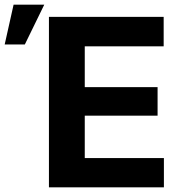

<svg xmlns="http://www.w3.org/2000/svg" viewBox="-145 -800 777 820"><path d="M64 0H555V-125H217V-306H528V-428H217V-602H554V-728H64ZM-125 -610H-39L44 -780H-87Z"/></svg>

Font: Wafeq
Style: Bold
Weight: 700
Designer: Rasmus Andersson & Azza Alameddine
Foundry: Google & TypeTogether
Version: Version 3.000;FEAKit 1.0